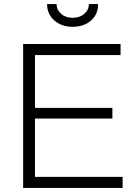

<svg xmlns="http://www.w3.org/2000/svg" viewBox="-20 -918 675 938"><path d="M151 -54H579V0H93V-703H569V-649H151V-391H529V-339H151ZM414 -898H459Q460 -849 425 -818Q390 -787 335 -787Q281 -787 245.5 -818Q210 -849 210 -898H256Q257 -869 279 -850Q301 -831 335 -831Q369 -831 391.5 -850Q414 -869 414 -898Z"/></svg>

Font: Metropolitano Light
Style: Regular
Weight: 300
Designer: Fonts by Alex Slobzheninov & Chris M. Simpson / Changes by Cristiano Sobral
Foundry: Fonts by Alex Slobzheninov & Chris M. Simpson / Changes by Cristiano Sobral
Version: Version 1.00;August 30, 2020;FontCreator 13.0.0.2681 64-bit